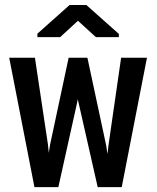

<svg xmlns="http://www.w3.org/2000/svg" viewBox="-20 -764 640 784"><path d="M175.8 -173.8 179.2 -140.1 184.6 -173.8 260.3 -528.3H336.9L413.6 -169.9L418.9 -134.8L423.3 -173.3L474.6 -528.3H580.1L477.1 0H378.9L298.8 -353.5L297.9 -359.9L296.9 -354L218.3 0H120.6L17.6 -528.3H122.6ZM465.3 -625.5V-612.3H371.6L298.3 -679.2L225.6 -612.3H132.8V-626.5L264.2 -743.7H332.5Z"/></svg>

Font: Roboto Mono
Style: Regular
Weight: 500
Designer: Google
Version: Version 2.000986; 2015; ttfautohint (v1.3)